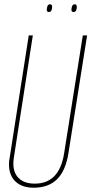

<svg xmlns="http://www.w3.org/2000/svg" viewBox="-20 -865 426 895"><path d="M137 10Q83 10 52.5 -18.5Q22 -47 22 -98Q22 -109 22.5 -114Q23 -119 25 -129L114 -700H133L45 -133Q35 -74 61 -41.5Q87 -9 142 -9Q257 -9 279 -151L366 -700H386L299 -151Q286 -69 246 -29.5Q206 10 137 10ZM323 -809Q313 -809 313 -819Q313 -829 316.5 -837Q320 -845 328 -845Q338 -845 338 -833Q338 -823 334.5 -816Q331 -809 323 -809ZM208 -809Q198 -809 198 -819Q198 -827 201 -836Q204 -845 213 -845Q223 -845 223 -833Q223 -823 219.5 -816Q216 -809 208 -809Z"/></svg>

Font: Georama Condensed Thin
Style: Italic
Weight: 100
Width: 3
Italic angle: -9°
Designer: Jean-Baptiste Levee
Foundry: Production Type
Version: Version 1.000